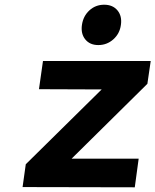

<svg xmlns="http://www.w3.org/2000/svg" viewBox="-20 -797 662 818"><path d="M76.2 0 89.8 -97.2 413.1 -416 146 -417 163.1 -537.1H622.1L607.9 -439.9L285.2 -121.1H570.8L554.2 1ZM495.1 -690.9Q490.2 -653.8 462.9 -629.4Q435.5 -605 398.9 -605Q362.8 -605 343.3 -629.2Q323.7 -653.3 329.1 -690.9Q334.5 -728.5 360.8 -752.7Q387.2 -776.9 423.8 -776.9Q460.4 -776.9 480.5 -752.7Q500.5 -728.5 495.1 -690.9Z"/></svg>

Font: Trueno SemiBold
Style: Italic
Weight: 600
Designer: Julieta Ulanovsky
Foundry: Julieta Ulanovsky
Version: Version 3.001b | FøM Fix